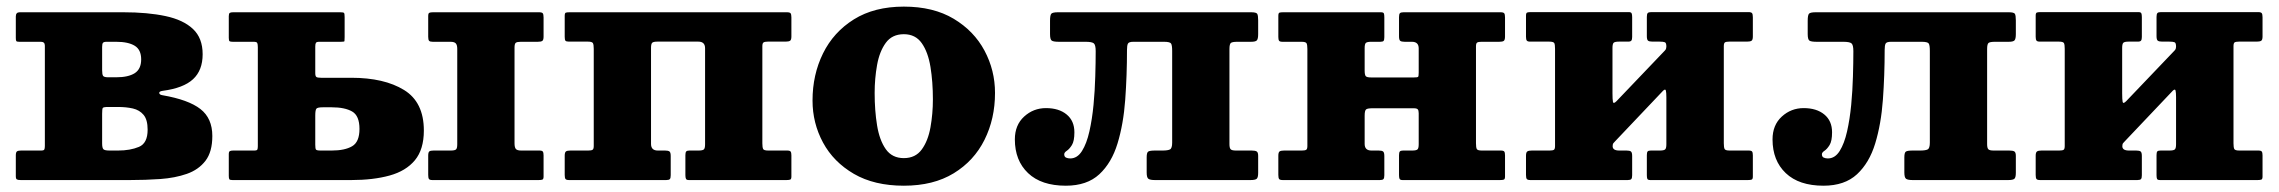

<svg xmlns="http://www.w3.org/2000/svg" viewBox="-20 -558 7064 595"><path d="M107 -428.5H39.5Q32 -428.5 30.5 -430.8Q29 -433 29 -440.5V-507Q29 -520 41 -520H362Q437.5 -520 492.8 -508.2Q548 -496.5 578 -468.2Q608 -440 608 -390Q608 -340 578.2 -312.5Q548.5 -285 484 -276.5Q473 -275 473.5 -269.8Q474 -264.5 483 -263Q564 -249 601 -220.2Q638 -191.5 638 -136.5Q638 -87.5 616.8 -59.8Q595.5 -32 559 -19.2Q522.5 -6.5 476.8 -3.2Q431 0 382 0H44.5Q35.5 0 32.2 -2Q29 -4 29 -12V-76.5Q29 -86.5 32.8 -89Q36.5 -91.5 45.5 -91.5H107.5Q115.5 -91.5 117.2 -94.5Q119 -97.5 119 -105.5V-416.5Q119 -428.5 107 -428.5ZM296.5 -412.5V-340.5Q296.5 -327 299.5 -322.8Q302.5 -318.5 315.5 -318.5H340Q377.5 -318.5 397.5 -331.2Q417.5 -344 417.5 -374Q417.5 -404 397.5 -416.2Q377.5 -428.5 340 -428.5H310.5Q301.5 -428.5 299 -425.2Q296.5 -422 296.5 -412.5ZM296.5 -205.5V-114Q296.5 -99.5 300.5 -95.5Q304.5 -91.5 319.5 -91.5H346Q383.5 -91.5 410.5 -102.8Q437.5 -114 437.5 -156Q437.5 -187 425 -202Q412.5 -217 391.8 -221.8Q371 -226.5 346 -226.5H315.5Q300.5 -226.5 298.5 -223.5Q296.5 -220.5 296.5 -205.5Z M1397 -111V-406.5Q1397 -418.5 1392.5 -423.5Q1388 -428.5 1376 -428.5H1321Q1312.5 -428.5 1309.8 -431.5Q1307 -434.5 1307 -444V-508Q1307 -516.5 1310.2 -518.2Q1313.5 -520 1322 -520H1650.5Q1659.5 -520 1662 -516.8Q1664.5 -513.5 1664.5 -504V-444.5Q1664.5 -434 1660.5 -431.2Q1656.5 -428.5 1646.5 -428.5H1594Q1582.5 -428.5 1578.5 -425.5Q1574.5 -422.5 1574.5 -410.5V-114Q1574.5 -101.5 1578.5 -96.5Q1582.5 -91.5 1595 -91.5H1651.5Q1660 -91.5 1662.2 -88.2Q1664.5 -85 1664.5 -76.5V-11Q1664.5 -3 1661 -1.5Q1657.5 0 1649 0H1320Q1311.5 0 1309.2 -3.5Q1307 -7 1307 -16V-76Q1307 -86 1310.5 -88.8Q1314 -91.5 1323.5 -91.5H1377Q1389 -91.5 1393 -94.8Q1397 -98 1397 -111ZM700.5 0Q692.5 0 690.8 -2.5Q689 -5 689 -13V-80.5Q689 -88 692.5 -89.8Q696 -91.5 703 -91.5H768Q776 -91.5 777.5 -94.5Q779 -97.5 779 -105V-411.5Q779 -421 777.2 -424.8Q775.5 -428.5 766 -428.5H701.5Q694 -428.5 691.5 -430.2Q689 -432 689 -440.5V-508Q689 -516 692 -518Q695 -520 702.5 -520H1034Q1044 -520 1046 -518Q1048 -516 1048 -505V-443Q1048 -432.5 1047.5 -430.5Q1047 -428.5 1036.5 -428.5H969.5Q961 -428.5 959 -425.2Q957 -422 957 -413.5V-331.5Q957 -321.5 960.8 -319.2Q964.5 -317 975 -317H1068.5Q1170.5 -317 1232 -279.2Q1293.5 -241.5 1293.5 -153.5Q1293.5 -95 1265.8 -61.5Q1238 -28 1187.2 -14Q1136.5 0 1068.5 0ZM1008 -91.5Q1048.5 -91.5 1071.2 -104.8Q1094 -118 1094 -158.5Q1094 -199.5 1071.2 -212.5Q1048.5 -225.5 1008 -225.5H980.5Q964 -225.5 960.5 -221.2Q957 -217 957 -200V-109.5Q957 -97.5 959.2 -94.5Q961.5 -91.5 973.5 -91.5Z M1997.5 -112Q1997.5 -91.5 2018.5 -91.5H2041Q2051 -91.5 2054.8 -88.5Q2058.5 -85.5 2058.5 -74.5V-15Q2058.5 -6 2055.8 -3Q2053 0 2044.5 0H1744Q1735 0 1732.5 -3.2Q1730 -6.5 1730 -16V-75.5Q1730 -86 1734 -88.8Q1738 -91.5 1748 -91.5H1803Q1812.5 -91.5 1816.2 -93.8Q1820 -96 1820 -105.5V-406.5Q1820 -419.5 1817.5 -424.2Q1815 -429 1802 -429H1743Q1734.5 -429 1732.2 -432Q1730 -435 1730 -444V-509Q1730 -517.5 1733.5 -518.8Q1737 -520 1745.5 -520H2418.5Q2427.5 -520 2430 -516.8Q2432.5 -513.5 2432.5 -504V-445Q2432.5 -434.5 2428.5 -431.8Q2424.5 -429 2414.5 -429H2359.5Q2350 -429 2346.2 -426.5Q2342.5 -424 2342.5 -415V-114Q2342.5 -101 2345 -96.2Q2347.5 -91.5 2360.5 -91.5H2419.5Q2428 -91.5 2430.2 -88.2Q2432.5 -85 2432.5 -76.5V-11Q2432.5 -3 2429 -1.5Q2425.5 0 2417 0H2115Q2107.5 0 2105.8 -3.8Q2104 -7.5 2104 -15.5V-77Q2104 -85.5 2106.5 -88.5Q2109 -91.5 2116.5 -91.5H2145Q2157 -91.5 2161 -94.8Q2165 -98 2165 -111V-408.5Q2165 -429 2144 -429H2017.5Q2005.5 -429 2001.5 -425.8Q1997.5 -422.5 1997.5 -409.5Z M2498 -246.5Q2498 -326.5 2530.5 -392.5Q2563 -458.5 2626.2 -498Q2689.5 -537.5 2781 -537.5Q2872.5 -537.5 2935.5 -499.8Q2998.5 -462 3031 -401Q3063.5 -340 3063.5 -270Q3063.5 -190 3031 -124.8Q2998.5 -59.5 2935.5 -21Q2872.5 17.5 2781 17.5Q2689.5 17.5 2626.2 -19.2Q2563 -56 2530.5 -116.2Q2498 -176.5 2498 -246.5ZM2690.5 -270Q2690.5 -215.5 2698 -169.5Q2705.5 -123.5 2725 -95.8Q2744.5 -68 2781 -68Q2817 -68 2836.5 -94.8Q2856 -121.5 2863.5 -163.5Q2871 -205.5 2871 -250Q2871 -304.5 2863.5 -350.5Q2856 -396.5 2836.5 -424.2Q2817 -452 2781 -452Q2744.5 -452 2725 -425.2Q2705.5 -398.5 2698 -356.5Q2690.5 -314.5 2690.5 -270Z M3125 -126Q3125 -170.5 3153.8 -196.8Q3182.5 -223 3221.5 -223Q3261.5 -223 3285.5 -203.2Q3309.5 -183.5 3309.5 -148Q3309.5 -121 3301.8 -108.5Q3294 -96 3286 -90.8Q3278 -85.5 3278 -80Q3278 -72 3283.8 -69.5Q3289.5 -67 3296.5 -67Q3318.5 -67 3333 -90Q3347.5 -113 3356 -150.8Q3364.5 -188.5 3368.8 -233Q3373 -277.5 3374.2 -321.2Q3375.5 -365 3375.5 -399.5Q3375.5 -419 3369.5 -423.8Q3363.5 -428.5 3344 -428.5H3261.5Q3245 -428.5 3239.5 -432Q3234 -435.5 3234 -452.5V-493.5Q3234 -511 3238 -515.5Q3242 -520 3259 -520H3857Q3873 -520 3876 -515.2Q3879 -510.5 3879 -495V-452.5Q3879 -437.5 3875 -433Q3871 -428.5 3857 -428.5H3814.5Q3799 -428.5 3794.5 -425Q3790 -421.5 3790 -406V-111.5Q3790 -99 3794 -95.2Q3798 -91.5 3810 -91.5H3858.5Q3869.5 -91.5 3874.2 -88.8Q3879 -86 3879 -75V-22.5Q3879 -8 3874.5 -4Q3870 0 3855 0H3559.5Q3544.5 0 3539 -3.8Q3533.5 -7.5 3533.5 -23.5V-70.5Q3533.5 -85 3538.2 -88.2Q3543 -91.5 3559.5 -91.5H3583Q3599 -91.5 3605.8 -95Q3612.5 -98.5 3612.5 -116V-400.5Q3612.5 -418 3609 -423.2Q3605.5 -428.5 3587 -428.5H3492.5Q3478.5 -428.5 3475.5 -423Q3472.5 -417.5 3472.5 -403.5Q3472.5 -324 3467 -248.8Q3461.5 -173.5 3443.2 -113.5Q3425 -53.5 3386.8 -18Q3348.5 17.5 3283 17.5Q3207 17.5 3166 -21.5Q3125 -60.5 3125 -126Z M4554 -114Q4554 -101 4556.5 -96.2Q4559 -91.5 4572 -91.5H4631Q4639.5 -91.5 4641.8 -88.2Q4644 -85 4644 -76.5V-11Q4644 -3 4640.5 -1.5Q4637 0 4628.5 0H4326.5Q4319 0 4317.2 -3.8Q4315.5 -7.5 4315.5 -15.5V-77Q4315.5 -85.5 4318 -88.5Q4320.5 -91.5 4328 -91.5H4356.5Q4368.5 -91.5 4372.5 -94.8Q4376.5 -98 4376.5 -111V-207Q4376.5 -216 4373.5 -219.2Q4370.5 -222.5 4361 -222.5H4233.5Q4218.5 -222.5 4213.8 -219.2Q4209 -216 4209 -199.5V-112Q4209 -91.5 4230 -91.5H4252.5Q4262.5 -91.5 4266.2 -88.5Q4270 -85.5 4270 -74.5V-15Q4270 -6 4267.2 -3Q4264.5 0 4256 0H3955.5Q3946.5 0 3944 -3.2Q3941.5 -6.5 3941.5 -16V-75.5Q3941.5 -86 3945.5 -88.8Q3949.5 -91.5 3959.5 -91.5H4014.5Q4024 -91.5 4027.8 -93.8Q4031.5 -96 4031.5 -105.5V-406Q4031.5 -419 4029 -423.8Q4026.5 -428.5 4013.5 -428.5H3954.5Q3946 -428.5 3943.8 -431.8Q3941.5 -435 3941.5 -443.5V-509Q3941.5 -517.5 3945 -518.8Q3948.5 -520 3957 -520H4259Q4267 -520 4268.5 -516.5Q4270 -513 4270 -504.5V-443Q4270 -434.5 4267.8 -431.5Q4265.5 -428.5 4257.5 -428.5H4229Q4217 -428.5 4213 -425.2Q4209 -422 4209 -409V-339.5Q4209 -326.5 4212.2 -322.2Q4215.5 -318 4229 -318H4361.5Q4372.5 -318 4374.5 -319.8Q4376.5 -321.5 4376.5 -333V-408Q4376.5 -428.5 4355.5 -428.5H4333Q4323 -428.5 4319.2 -431.5Q4315.5 -434.5 4315.5 -445.5V-505Q4315.5 -514 4318.2 -517Q4321 -520 4329.5 -520H4630Q4639 -520 4641.5 -516.8Q4644 -513.5 4644 -504V-444.5Q4644 -434 4640 -431.2Q4636 -428.5 4626 -428.5H4571Q4561.5 -428.5 4557.8 -426.2Q4554 -424 4554 -414.5Z M5322 -114Q5322 -101 5324.5 -96.2Q5327 -91.5 5340 -91.5H5399Q5407.5 -91.5 5409.8 -88.2Q5412 -85 5412 -76.5V-11Q5412 -3 5408.5 -1.5Q5405 0 5396.5 0H5094.5Q5086.5 0 5085 -3.8Q5083.5 -7.5 5083.5 -15.5V-77Q5083.5 -85.5 5085.8 -88.5Q5088 -91.5 5096 -91.5H5124Q5136 -91.5 5140 -94.8Q5144 -98 5144 -111V-256.5Q5144 -271 5142.5 -277.2Q5141 -283.5 5134 -277L4985.5 -120.5Q4982.5 -117.5 4980 -114.5Q4977.5 -111.5 4977.5 -105Q4977.5 -91.5 4998 -91.5H5020.5Q5030.5 -91.5 5034.2 -88.5Q5038 -85.5 5038 -74.5V-15Q5038 -6 5035.2 -3Q5032.5 0 5024 0H4723Q4714 0 4711.5 -3.2Q4709 -6.5 4709 -16V-75.5Q4709 -86 4713.2 -88.8Q4717.5 -91.5 4727 -91.5H4782Q4792 -91.5 4795.5 -93.8Q4799 -96 4799 -105.5V-406.5Q4799 -419.5 4796.8 -424.2Q4794.5 -429 4781 -429H4722Q4714 -429 4711.5 -432.2Q4709 -435.5 4709 -444V-509.5Q4709 -518 4712.8 -519.2Q4716.5 -520.5 4724.5 -520.5H5027Q5034.5 -520.5 5036.2 -517Q5038 -513.5 5038 -505V-443.5Q5038 -435.5 5035.5 -432.2Q5033 -429 5025.5 -429H4997Q4985 -429 4981 -425.8Q4977 -422.5 4977 -409.5V-269Q4977 -249.5 4978.5 -242.2Q4980 -235 4989.5 -244.5L5139.5 -401.5Q5142.5 -404.5 5143.2 -408Q5144 -411.5 5144 -413.5Q5144 -425 5139.5 -427Q5135 -429 5123 -429H5101Q5091 -429 5087.2 -432Q5083.5 -435 5083.5 -446V-505.5Q5083.5 -514.5 5086.2 -517.5Q5089 -520.5 5097.5 -520.5H5398Q5407 -520.5 5409.5 -517.2Q5412 -514 5412 -504.5V-445Q5412 -434.5 5408 -431.8Q5404 -429 5394 -429H5339Q5329.5 -429 5325.8 -426.8Q5322 -424.5 5322 -415Z M5473 -126Q5473 -170.5 5501.8 -196.8Q5530.5 -223 5569.5 -223Q5609.5 -223 5633.5 -203.2Q5657.5 -183.5 5657.5 -148Q5657.5 -121 5649.8 -108.5Q5642 -96 5634 -90.8Q5626 -85.5 5626 -80Q5626 -72 5631.8 -69.5Q5637.5 -67 5644.5 -67Q5666.5 -67 5681 -90Q5695.5 -113 5704 -150.8Q5712.5 -188.5 5716.8 -233Q5721 -277.5 5722.2 -321.2Q5723.5 -365 5723.5 -399.5Q5723.5 -419 5717.5 -423.8Q5711.5 -428.5 5692 -428.5H5609.5Q5593 -428.5 5587.5 -432Q5582 -435.5 5582 -452.5V-493.5Q5582 -511 5586 -515.5Q5590 -520 5607 -520H6205Q6221 -520 6224 -515.2Q6227 -510.5 6227 -495V-452.5Q6227 -437.5 6223 -433Q6219 -428.5 6205 -428.5H6162.5Q6147 -428.5 6142.5 -425Q6138 -421.5 6138 -406V-111.5Q6138 -99 6142 -95.2Q6146 -91.5 6158 -91.5H6206.5Q6217.5 -91.5 6222.2 -88.8Q6227 -86 6227 -75V-22.5Q6227 -8 6222.5 -4Q6218 0 6203 0H5907.5Q5892.5 0 5887 -3.8Q5881.5 -7.5 5881.5 -23.5V-70.5Q5881.5 -85 5886.2 -88.2Q5891 -91.5 5907.5 -91.5H5931Q5947 -91.5 5953.8 -95Q5960.5 -98.5 5960.5 -116V-400.5Q5960.5 -418 5957 -423.2Q5953.5 -428.5 5935 -428.5H5840.5Q5826.5 -428.5 5823.5 -423Q5820.5 -417.5 5820.5 -403.5Q5820.5 -324 5815 -248.8Q5809.5 -173.5 5791.2 -113.5Q5773 -53.5 5734.8 -18Q5696.5 17.5 5631 17.5Q5555 17.5 5514 -21.5Q5473 -60.5 5473 -126Z M6901.5 -114Q6901.5 -101 6904 -96.2Q6906.5 -91.5 6919.5 -91.5H6978.5Q6987 -91.5 6989.2 -88.2Q6991.5 -85 6991.5 -76.5V-11Q6991.5 -3 6988 -1.5Q6984.5 0 6976 0H6674Q6666 0 6664.5 -3.8Q6663 -7.5 6663 -15.5V-77Q6663 -85.5 6665.2 -88.5Q6667.5 -91.5 6675.5 -91.5H6703.5Q6715.5 -91.5 6719.5 -94.8Q6723.5 -98 6723.5 -111V-256.5Q6723.5 -271 6722 -277.2Q6720.5 -283.5 6713.5 -277L6565 -120.5Q6562 -117.5 6559.5 -114.5Q6557 -111.5 6557 -105Q6557 -91.5 6577.5 -91.5H6600Q6610 -91.5 6613.8 -88.5Q6617.5 -85.5 6617.5 -74.5V-15Q6617.5 -6 6614.8 -3Q6612 0 6603.5 0H6302.5Q6293.5 0 6291 -3.2Q6288.5 -6.5 6288.5 -16V-75.5Q6288.5 -86 6292.8 -88.8Q6297 -91.5 6306.5 -91.5H6361.5Q6371.5 -91.5 6375 -93.8Q6378.5 -96 6378.5 -105.5V-406.5Q6378.5 -419.5 6376.2 -424.2Q6374 -429 6360.5 -429H6301.5Q6293.5 -429 6291 -432.2Q6288.5 -435.5 6288.5 -444V-509.5Q6288.5 -518 6292.2 -519.2Q6296 -520.5 6304 -520.5H6606.5Q6614 -520.5 6615.8 -517Q6617.5 -513.5 6617.5 -505V-443.5Q6617.5 -435.5 6615 -432.2Q6612.5 -429 6605 -429H6576.5Q6564.5 -429 6560.5 -425.8Q6556.5 -422.5 6556.5 -409.5V-269Q6556.5 -249.5 6558 -242.2Q6559.5 -235 6569 -244.5L6719 -401.5Q6722 -404.5 6722.8 -408Q6723.5 -411.5 6723.5 -413.5Q6723.5 -425 6719 -427Q6714.5 -429 6702.5 -429H6680.5Q6670.5 -429 6666.8 -432Q6663 -435 6663 -446V-505.5Q6663 -514.5 6665.8 -517.5Q6668.5 -520.5 6677 -520.5H6977.5Q6986.5 -520.5 6989 -517.2Q6991.5 -514 6991.5 -504.5V-445Q6991.5 -434.5 6987.5 -431.8Q6983.5 -429 6973.5 -429H6918.5Q6909 -429 6905.2 -426.8Q6901.5 -424.5 6901.5 -415Z"/></svg>

Font: Besley* Heavy
Style: Regular
Weight: 800
Designer: Owen Earl
Foundry: indestructible type*
Version: Version 3.000; ttfautohint (v1.8.3)